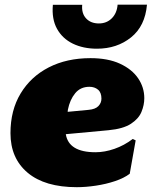

<svg xmlns="http://www.w3.org/2000/svg" viewBox="-20 -776 642 805"><path d="M302.2 8.8Q168 8.8 95.9 -51.8Q23.9 -112.3 23.9 -217.8Q23.9 -313.5 66.4 -384Q108.9 -454.6 184.3 -493.4Q259.8 -532.2 359.4 -532.2Q432.6 -532.2 482.9 -509Q533.2 -485.8 559.1 -447.8Q585 -409.7 585 -364.3Q585 -335.9 573.2 -307.1Q561.5 -278.3 529.1 -257.1Q496.6 -235.8 434.6 -230L255.9 -213.4Q268.1 -137.7 380.4 -137.7Q418.9 -137.7 459.7 -151.9Q500.5 -166 536.6 -193.4L548.8 -187.5L523.9 -47.4Q500 -29.3 462.2 -16.6Q424.3 -3.9 382.1 2.4Q339.8 8.8 302.2 8.8ZM264.6 -315.9 263.7 -307.1 351.1 -315.4Q379.9 -317.9 392.6 -331.3Q405.3 -344.7 405.3 -362.3Q405.3 -388.2 390.9 -400.1Q376.5 -412.1 355 -412.1Q317.4 -412.1 295.2 -385Q272.9 -357.9 264.6 -315.9ZM386.7 -571.8Q329.1 -571.8 285.4 -593Q241.7 -614.3 219 -655.3Q196.3 -696.3 201.7 -755.9H324.7Q321.3 -720.2 340.8 -699Q360.4 -677.7 394.5 -677.7Q427.2 -677.7 448.7 -699.2Q470.2 -720.7 473.1 -756.3H596.2Q588.4 -666.5 529.3 -619.1Q470.2 -571.8 386.7 -571.8Z"/></svg>

Font: Bevan
Style: Italic
Weight: 400
Italic angle: -10°
Designer: Vernon Adams
Foundry: Vernon Adams
Version: Version 2.100; ttfautohint (v1.8.3)